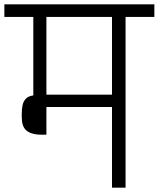

<svg xmlns="http://www.w3.org/2000/svg" viewBox="-56 -860 728 880"><path d="M-36 -782.5V-840.2H651.5V-782.5H519.5V0H457.3V-369.7H156.7V-243Q122.7 -241.2 100.8 -245.8Q78.8 -250.5 66.2 -260.9Q53.5 -271.3 48.6 -287.3Q43.7 -303.3 43.7 -325V-338.2Q43.7 -359.5 47.3 -377.3Q51 -395.2 62.2 -407.3Q73.3 -419.5 96.7 -422.7V-782.5ZM156.7 -426H457.3V-782.5H156.7Z"/></svg>

Font: Matangi Light
Style: Regular
Weight: 300
Designer: Prashant Pant
Foundry: The Graphic Ant
Version: Version 3.002